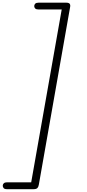

<svg xmlns="http://www.w3.org/2000/svg" viewBox="-20 -1198 632 1397"><path d="M31 178.5Q13.5 178.5 6.8 171Q0 163.5 0 153Q0 143 7.5 135.8Q15 128.5 31 128.5H207L429 -1129H260.5Q243.5 -1129 236.2 -1136.2Q229 -1143.5 229 -1153.5Q229 -1163.5 236.2 -1171Q243.5 -1178.5 260.5 -1178.5H461.5Q480 -1178.5 486.5 -1171Q493 -1163.5 490.5 -1148.5L262.5 146Q260 161.5 252.2 170Q244.5 178.5 224 178.5Z"/></svg>

Font: Edu AU VIC WA NT Hand
Style: Regular
Weight: 400
Designer: Tina and Corey Anderson, Eben Sorkin, Mirko Velimirovic
Foundry: Google for Education
Version: Version 1.001